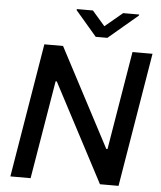

<svg xmlns="http://www.w3.org/2000/svg" viewBox="-61 -985 869 1038"><g transform="rotate(5 373.5 -466.5)"><path d="M742.2 -727.3 621.4 0H520.6L239.7 -533.4H233.3L144.2 0H34.4L155.2 -727.3H256.7L538 -193.2H544.7L633.5 -727.3ZM400.9 -932.5 469.8 -853 565 -932.5H652L650.9 -926.8L491.5 -791.9H428.3L312.9 -926.8L313.9 -932.5Z"/></g></svg>

Font: Inter UI Medium
Style: Italic
Weight: 500
Italic angle: 9.39999°
Designer: Rasmus Andersson
Foundry: rsms
Version: 3.2;8d6f07862